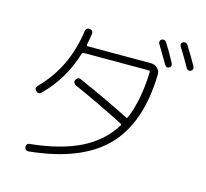

<svg xmlns="http://www.w3.org/2000/svg" viewBox="-121 -981 1242 1157"><g transform="rotate(15 500.0 -402.5)"><path d="M782.2 -814.5Q812.5 -768.6 848.6 -700.2Q852.5 -692.4 850.6 -684.1Q848.6 -675.8 840.8 -671.9Q824.2 -663.1 813.5 -680.7Q786.1 -727.5 746.1 -793.9Q741.2 -800.8 743.7 -809.6Q746.1 -818.4 752.9 -822.3Q760.7 -826.2 769 -824.2Q777.3 -822.3 782.2 -814.5ZM911.1 -832Q956.1 -759.8 980.5 -714.8Q984.4 -707 982.4 -699.2Q980.5 -691.4 971.7 -686.5Q954.1 -677.7 943.4 -696.3Q910.2 -755.9 875 -811.5Q864.3 -829.1 881.8 -839.8Q889.6 -843.8 897.9 -841.8Q906.2 -839.8 911.1 -832ZM136.7 -326.2Q121.1 -310.5 103.5 -327.1Q87.9 -342.8 103.5 -359.4Q259.8 -515.6 292 -752Q293 -761.7 300.3 -767.6Q307.6 -773.4 317.9 -772.5Q328.1 -771.5 334 -764.6Q339.8 -757.8 338.9 -748Q335.9 -721.7 326.2 -676.8Q325.2 -673.8 327.6 -670.9Q330.1 -668 333 -668H727.5Q752 -668 769 -651.4Q786.1 -634.8 785.2 -611.3Q777.3 -306.6 625 -151.4Q472.7 3.9 153.3 36.1Q130.9 38.1 127.9 15.6Q126 6.8 131.3 -0.5Q136.7 -7.8 146.5 -8.8Q336.9 -28.3 459.5 -89.4Q582 -150.4 648.4 -258.8Q652.3 -266.6 644.5 -269.5Q495.1 -346.7 325.2 -421.9Q316.4 -425.8 312.5 -435.1Q308.6 -444.3 313.5 -453.1Q324.2 -474.6 345.7 -464.8Q514.6 -390.6 667 -313.5Q673.8 -309.6 677.7 -317.4Q728.5 -436.5 734.4 -614.3Q734.4 -623 725.6 -623H321.3Q312.5 -623 309.6 -615.2Q257.8 -444.3 136.7 -326.2Z"/></g></svg>

Font: Rounded-X Mgen+ 1m light
Style: Regular
Weight: 200
Designer: [Source Han Sans]
Ryoko NISHIZUKA  (kana & ideographs); Paul D. Hunt (Latin, Greek & Cyrillic); Wenlong ZHANG  (bopomofo
Version: Version 1.059.20150602